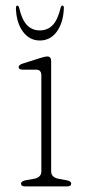

<svg xmlns="http://www.w3.org/2000/svg" viewBox="-20 -665 315 685"><path d="M162.5 -446.5V-54Q162.5 -32 189.5 -27L217 -22Q234 -19 234 -10Q234 0 219 0H70Q55 0 55 -10Q55 -18.5 72 -22L101 -27Q127.5 -32 127.5 -53.5V-396Q127.5 -416.5 109 -416.5H61Q46.5 -416.5 46.5 -425.5Q46.5 -433.5 60.5 -438L123.5 -458Q131 -460 137.2 -461.8Q143.5 -463.5 149 -463.5Q162.5 -463.5 162.5 -446.5ZM122.3 -556.5Q149.7 -556.5 168 -575.5Q186.2 -594.5 196.2 -637Q198.3 -645 202.4 -645Q208.2 -645 207.8 -636Q206.1 -585 183.1 -552.8Q160.1 -520.5 122.3 -520.5Q84.6 -520.5 61.3 -552.8Q38.1 -585 36.8 -636Q36.8 -645 42.2 -645Q46.4 -645 48.4 -637Q58 -594.5 76.3 -575.5Q94.5 -556.5 122.3 -556.5Z"/></svg>

Font: Fraunces 9pt Soft Thin
Style: Regular
Weight: 100
Version: Version 1.000;[b76b70a41]